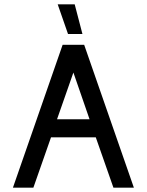

<svg xmlns="http://www.w3.org/2000/svg" viewBox="-20 -872 682 892"><path d="M507 0 425 -234H217L135 0H40L271 -664H371L602 0ZM321 -535 245 -318H396ZM363 -714H296L248 -852H327Z"/></svg>

Font: Sulphur Point
Style: Bold
Weight: 700
Designer: Noponies / Dale Sattler
Foundry: Noponies
Version: Version 1.000; ttfautohint (v1.8)